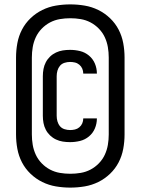

<svg xmlns="http://www.w3.org/2000/svg" viewBox="-20 -777 640 874"><path d="M300 77Q267 77 234.5 71.5Q202 66 172.5 51.5Q143 37 119 14Q95 -9 80 -38Q65 -67 59 -99.5Q53 -132 53 -165V-515Q53 -548 59 -580.5Q65 -613 80 -642Q95 -671 119 -694Q143 -717 172.5 -731.5Q202 -746 234.5 -751.5Q267 -757 300 -757Q333 -757 365.5 -751.5Q398 -746 427.5 -731.5Q457 -717 481 -694Q505 -671 520 -642Q535 -613 541 -580.5Q547 -548 547 -515V-165Q547 -132 541 -99.5Q535 -67 520 -38Q505 -9 481 14Q457 37 427.5 51.5Q398 66 365.5 71.5Q333 77 300 77ZM300 14Q324 14 347.5 10Q371 6 392 -5Q413 -16 430 -33.5Q447 -51 457 -72.5Q467 -94 471 -117.5Q475 -141 475 -165V-515Q475 -539 471 -562.5Q467 -586 457 -607.5Q447 -629 430 -646.5Q413 -664 392 -675Q371 -686 347.5 -690Q324 -694 300 -694Q276 -694 252.5 -690Q229 -686 208 -675Q187 -664 170 -646.5Q153 -629 143 -607.5Q133 -586 129 -562.5Q125 -539 125 -515V-165Q125 -141 129 -117.5Q133 -94 143 -72.5Q153 -51 170 -33.5Q187 -16 208 -5Q229 6 252.5 10Q276 14 300 14ZM299 -130Q282 -130 266 -132.5Q250 -135 235 -142Q220 -149 208 -160.5Q196 -172 188.5 -186.5Q181 -201 178 -217Q175 -233 175 -250V-430Q175 -447 178 -463Q181 -479 188.5 -493.5Q196 -508 208 -519.5Q220 -531 235 -538Q250 -545 266 -547.5Q282 -550 299 -550Q322 -550 344.5 -544.5Q367 -539 385 -524Q403 -509 412 -487.5Q421 -466 421 -443Q421 -443 421 -442.5Q421 -442 421 -442H359Q359 -442 359 -442Q359 -442 359 -442Q359 -454 354.5 -464.5Q350 -475 341 -482.5Q332 -490 321 -492.5Q310 -495 299 -495Q286 -495 273.5 -491Q261 -487 253 -477.5Q245 -468 241.5 -455.5Q238 -443 238 -430V-250Q238 -237 241.5 -224.5Q245 -212 253 -202.5Q261 -193 273.5 -189Q286 -185 299 -185Q310 -185 321 -187.5Q332 -190 341 -197.5Q350 -205 354.5 -215.5Q359 -226 359 -238Q359 -238 359 -238Q359 -238 359 -238H421Q421 -238 421 -237.5Q421 -237 421 -237Q421 -214 412 -192.5Q403 -171 385 -156Q367 -141 344.5 -135.5Q322 -130 299 -130Z"/></svg>

Font: Iosevka SS04 Medium Extended
Style: Regular
Weight: 500
Width: 7
Monospace: yes
Designer: Belleve Invis
Foundry: Belleve Invis
Version: Version 19.0.0; ttfautohint (v1.8.4)